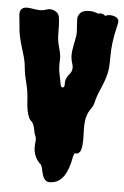

<svg xmlns="http://www.w3.org/2000/svg" viewBox="-54 -771 537 831"><g transform="rotate(5 215.0 -355.5)"><path d="M0 -686.5Q-3.9 -727.5 41 -722.7Q50.8 -721.7 62 -719.7Q73.2 -717.8 85 -717.3Q96.7 -716.8 105.5 -719.7Q114.3 -722.7 123 -724.6Q141.6 -727.5 158.2 -715.8Q168.9 -708 171.4 -692.9Q173.8 -677.7 174.3 -657.7Q174.8 -637.7 175.3 -614.3Q175.8 -590.8 183.1 -565.4Q190.4 -540 191.4 -526.9Q192.4 -513.7 191.4 -502Q190.4 -470.7 195.3 -449.7Q200.2 -428.7 201.2 -421.4Q202.1 -414.1 203.6 -406.7Q205.1 -399.4 208 -395Q210.9 -390.6 216.8 -393.6Q222.7 -397.5 221.7 -406.2Q219.7 -430.7 236.3 -450.2Q255.9 -470.7 246.6 -498Q237.3 -525.4 241.2 -553.2Q245.1 -581.1 250 -602.5Q254.9 -624 253.9 -640.1Q252.9 -656.2 252 -670.4Q251 -684.6 251 -695.3Q251 -706.1 259.8 -717.8Q268.6 -729.5 292 -731.9Q315.4 -734.4 340.8 -723.6Q345.7 -727.5 355.5 -725.6Q365.2 -723.6 370.1 -716.8Q382.8 -724.6 401.4 -721.2Q419.9 -717.8 425.3 -709Q430.7 -700.2 428.7 -691.9Q426.8 -683.6 423.8 -668.9Q408.2 -604.5 408.2 -547.4Q408.2 -490.2 402.3 -468.3Q396.5 -446.3 390.6 -430.7Q384.8 -415 377.9 -399.4Q362.3 -364.3 357.4 -339.8Q354.5 -326.2 347.7 -316.9Q340.8 -307.6 335 -296.9Q319.3 -266.6 321.3 -218.8Q326.2 -127.9 309.6 -118.2Q301.8 -111.3 297.4 -113.3Q293 -115.2 289.1 -109.9Q285.2 -104.5 282.2 -86.4Q279.3 -68.4 271.5 -46.9Q252 8.8 211.9 18.6Q187.5 24.4 177.2 16.1Q167 7.8 162.6 -6.3Q158.2 -20.5 155.3 -35.6Q152.3 -50.8 143.6 -56.6Q109.4 -90.8 117.2 -146.5Q119.1 -164.1 115.2 -171.4Q111.3 -178.7 109.9 -186.5Q108.4 -194.3 106.4 -203.1Q101.6 -224.6 95.7 -230.5Q89.8 -236.3 85.4 -241.7Q81.1 -247.1 78.1 -256.8Q69.3 -281.2 67.4 -314.5Q65.4 -347.7 62.5 -364.7Q59.6 -381.8 55.7 -396.5Q45.9 -433.6 43.5 -460.9Q41 -488.3 35.6 -507.3Q30.3 -526.4 24.4 -544.9Q8.8 -595.7 6.3 -622.6Q3.9 -649.4 2.4 -663.1Q1 -676.8 0 -686.5Z"/></g></svg>

Font: Creepster Caps
Style: Regular
Weight: 400
Designer: Font Diner, Inc
Foundry: Font Diner, Inc
Version: Version 1.000